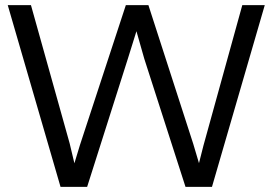

<svg xmlns="http://www.w3.org/2000/svg" viewBox="-20 -731 1067 751"><path d="M705.6 0 544.4 -501 513.7 -608.9 480 -501 320.8 0H216.8L10.3 -710.9H101.1L252.4 -170.4L271 -92.3L292.5 -163.1L472.2 -710.9H560.5L735.8 -168.5L758.3 -92.8L775.9 -162.1L927.7 -710.9H1015.6L809.1 0Z"/></svg>

Font: RGR Online_21
Style: Regular
Weight: 400
Italic angle: -12°
Designer: vernon adams
Foundry: vernon adams
Version: Version 1.000